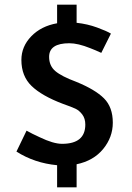

<svg xmlns="http://www.w3.org/2000/svg" viewBox="-20 -714 560 817"><path d="M223 -694H306V-617Q352 -612 393 -597Q434 -582 452 -571L411 -489Q385 -501 364 -509Q312 -530 275 -530Q189 -530 189 -472Q189 -434 215.5 -411.5Q242 -389 304 -366Q385 -333 422.5 -295.5Q460 -258 460 -192Q460 -130 419 -80Q378 -30 306 -15V83H223V-11Q127 -20 50 -69L93 -158Q116 -145 149 -130Q207 -102 244 -102Q343 -102 343 -184Q343 -210 330 -227Q317 -244 301 -251.5Q285 -259 248 -272Q158 -306 114.5 -348Q71 -390 71 -459Q71 -516 113 -559.5Q155 -603 223 -615Z"/></svg>

Font: Amaranth
Style: Regular
Weight: 400
Designer: Gesine Todt
Foundry: Gesine Todt
Version: Version 1.000